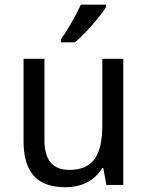

<svg xmlns="http://www.w3.org/2000/svg" viewBox="-20 -786 629 816"><path d="M432.1 0 418.9 -71.8H414.1Q401.9 -50.8 385 -35.4Q368.2 -20 348.1 -10Q328.1 0 305.7 4.9Q283.2 9.8 259.8 9.8Q215.3 9.8 181.6 -1.5Q147.9 -12.7 125.5 -36.6Q103 -60.5 91.6 -97.7Q80.1 -134.8 80.1 -186V-536.1H168.9V-190.9Q168.9 -127.4 194.8 -95.7Q220.7 -64 274.9 -64Q314.5 -64 341.3 -76.7Q368.2 -89.4 384.5 -114Q400.9 -138.7 408 -174.8Q415 -210.9 415 -257.8V-536.1H503.9V0ZM238.8 -619.1Q249.5 -633.3 261 -651.9Q272.5 -670.4 283.9 -690.2Q295.4 -710 305.7 -729.7Q315.9 -749.5 323.7 -766.1H430.7V-755.9Q422.9 -742.7 407.5 -722.9Q392.1 -703.1 373.3 -681.6Q354.5 -660.2 334.7 -639.9Q314.9 -619.6 297.9 -606H238.8Z"/></svg>

Font: Droid Sans
Style: Regular
Weight: 400
Foundry: Ascender Corporation
Version: Version 1.00 build 114